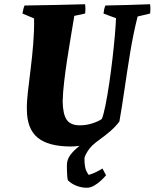

<svg xmlns="http://www.w3.org/2000/svg" viewBox="-20 -680 730 907"><path d="M390 207Q367 207 343.5 198.5Q320 190 302 173Q299 171 297.5 150.5Q296 130 296 100Q296 73 313.5 50.5Q331 28 356 9Q333 12 315 12Q208 12 157.5 -30Q107 -72 107 -163Q106 -195 111.5 -244Q117 -293 124.5 -352Q132 -411 137 -473.5Q142 -536 141 -593L86 -616Q88 -626 90 -635.5Q92 -645 96 -654Q168 -655 239 -656.5Q310 -658 382 -660Q385 -638 382 -616L331 -605Q324 -562 315 -509Q306 -456 297.5 -400.5Q289 -345 283 -293.5Q277 -242 276 -201Q277 -141 295 -114.5Q313 -88 357 -88Q388 -88 417 -97.5Q446 -107 461 -118Q469 -137 478 -181.5Q487 -226 495.5 -283Q504 -340 511 -400Q518 -460 522.5 -511.5Q527 -563 528 -594L469 -616Q470 -626 472 -635.5Q474 -645 478 -654Q530 -655 583 -656.5Q636 -658 689 -660Q692 -638 689 -616L630 -602Q609 -518 594.5 -429Q580 -340 568 -257Q556 -174 544 -106Q527 -83 503 -62Q479 -41 451 -21Q410 8 394.5 33.5Q379 59 379 68Q379 110 388 128Q397 146 400 146Q417 141 433.5 133Q450 125 464 116L481 148Q472 159 457 173Q442 187 424.5 197Q407 207 390 207Z"/></svg>

Font: Labrada ExtraBold
Style: Italic
Weight: 800
Italic angle: -7°
Designer: Mercedes Jáuregui
Foundry: Omnibus-Type Team
Version: Version 1.000; ttfautohint (v1.8.4.7-5d5b)